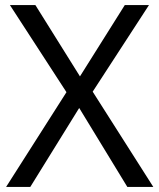

<svg xmlns="http://www.w3.org/2000/svg" viewBox="-20 -734 626 754"><path d="M582 0H480L291 -310L99 0H4L241 -372L19 -714H119L294 -434L470 -714H565L344 -374Z"/></svg>

Font: Noto Music
Style: Regular
Weight: 400
Designer: Monotype Design Team, Benjamin Yang
Foundry: Monotype Imaging Inc.
Version: Version 2.002; ttfautohint (v1.8.4.7-5d5b)